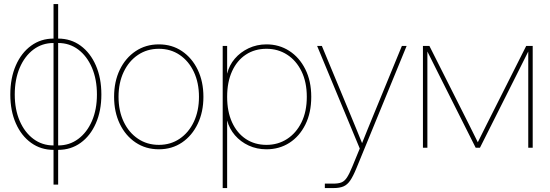

<svg xmlns="http://www.w3.org/2000/svg" viewBox="-20 -748 2782 972"><path d="M251 186.5V10.7Q187 10.7 137.5 -24.9Q87.9 -60.5 60.1 -123.8Q32.2 -187 32.2 -269.5Q32.2 -353 60.1 -416.7Q87.9 -480.5 137.5 -516.6Q187 -552.7 251 -552.7V-727.5H274.4V-552.7Q338.9 -552.7 388.2 -516.6Q437.5 -480.5 465.3 -416.7Q493.2 -353 493.2 -269.5Q493.2 -187 465.3 -123.8Q437.5 -60.5 388.2 -24.9Q338.9 10.7 274.4 10.7V186.5ZM274.4 -11.7Q332 -11.7 376.2 -44.7Q420.4 -77.6 445.6 -135.7Q470.7 -193.8 470.7 -269.5Q470.7 -346.2 445.6 -405Q420.4 -463.9 376.2 -497.1Q332 -530.3 274.4 -530.3ZM251 -11.7V-530.3Q193.4 -530.3 149.2 -497.1Q105 -463.9 79.8 -405Q54.7 -346.2 54.7 -269.5Q54.7 -193.8 79.8 -135.7Q105 -77.6 149.2 -44.7Q193.4 -11.7 251 -11.7Z M784.2 7.8Q717.8 7.8 666.5 -26.6Q615.2 -61 586.4 -121.1Q557.6 -181.2 557.6 -257.8Q557.6 -335 586.4 -394.8Q615.2 -454.6 666.5 -489Q717.8 -523.4 784.2 -523.4Q850.6 -523.4 901.4 -489Q952.1 -454.6 981 -394.8Q1009.8 -335 1009.8 -257.8Q1009.8 -181.2 981 -121.1Q952.1 -61 901.4 -26.6Q850.6 7.8 784.2 7.8ZM784.2 -14.6Q843.8 -14.6 889.6 -45.7Q935.5 -76.7 961.4 -131.6Q987.3 -186.5 987.3 -257.8Q987.3 -329.1 961.4 -384Q935.5 -439 889.6 -470Q843.8 -501 784.2 -501Q724.6 -501 678.5 -470Q632.3 -439 606.2 -384Q580.1 -329.1 580.1 -257.8Q580.1 -186.5 606.2 -131.6Q632.3 -76.7 678.5 -45.7Q724.6 -14.6 784.2 -14.6Z M1107.4 204.1V-515.6H1129.9V-376H1130.4Q1140.1 -417.5 1168.5 -450.7Q1196.8 -483.9 1238.5 -503.7Q1280.3 -523.4 1329.1 -523.4Q1393.1 -523.4 1444.3 -490.5Q1495.6 -457.5 1525.6 -397.7Q1555.7 -337.9 1555.7 -257.8Q1555.7 -177.2 1525.9 -117.4Q1496.1 -57.6 1445.1 -24.9Q1394 7.8 1329.1 7.8Q1280.3 7.8 1239 -11.2Q1197.8 -30.3 1169.4 -63.2Q1141.1 -96.2 1130.4 -136.7H1129.9V204.1ZM1329.1 -14.6Q1387.2 -14.6 1433.3 -44.4Q1479.5 -74.2 1506.3 -128.7Q1533.2 -183.1 1533.2 -257.8Q1533.2 -332.5 1506.3 -387.2Q1479.5 -441.9 1433.3 -471.4Q1387.2 -501 1329.1 -501Q1269.5 -501 1224.6 -471.4Q1179.7 -441.9 1154.8 -387.2Q1129.9 -332.5 1129.9 -257.8Q1129.9 -183.1 1154.8 -128.7Q1179.7 -74.2 1224.6 -44.4Q1269.5 -14.6 1329.1 -14.6Z M1624.5 204.1V181.6H1667.5Q1693.4 181.6 1709 175.3Q1724.6 168.9 1736.8 150.1Q1749 131.3 1763.7 95.2L1801.3 3.9L1585.4 -515.6H1609.4L1755.4 -164.1Q1770 -128.9 1784.4 -93.8Q1798.8 -58.6 1813 -23.4Q1827.1 -58.6 1841.3 -93.8Q1855.5 -128.9 1870.1 -164.1L2014.6 -515.6H2038.6L1784.7 103Q1768.1 143.6 1753.2 165.5Q1738.3 187.5 1718.5 195.8Q1698.7 204.1 1667.5 204.1Z M2121.1 0V-515.6H2153.8L2354.5 -117.2Q2365.7 -94.7 2376.7 -72.5Q2387.7 -50.3 2398.9 -27.8Q2410.2 -50.3 2421.1 -72.5Q2432.1 -94.7 2443.4 -117.2L2644 -515.6H2676.8V0H2654.3V-487.3Q2626.5 -431.2 2598.1 -375L2409.7 0H2388.2L2199.7 -375Q2171.4 -431.2 2143.6 -487.3V0Z"/></svg>

Font: Inter Display Thin
Style: Regular
Weight: 100
Designer: Rasmus Andersson
Foundry: rsms
Version: Version 4.000;git-a52131595